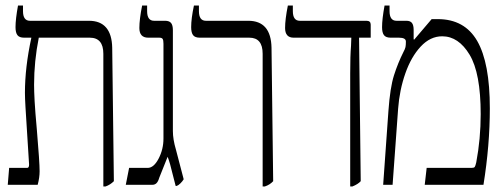

<svg xmlns="http://www.w3.org/2000/svg" viewBox="-20 -667 1814 693"><path d="M391 -13Q378 0 361 6H353V-473Q353 -531 304 -531H120Q103 -446 103 -361Q103 -339 105 -301Q107 -265 113 -199Q123 -81 123 -49Q123 -26 116 0H8L13 -61H78Q85 -61 85 -73L72 -280Q70 -314 70 -332Q70 -424 93 -530V-531H67Q50 -531 43 -540Q36 -549 36 -569Q36 -598 45 -647H63V-627Q63 -592 88 -592H301Q342 -592 363 -567.5Q384 -543 385 -495Z M605 -31Q593 -82 585 -101L555 -26Q551 -12 545 -6Q539 0 530 0H434L446 -61H513Q535 -61 552.5 -94.5Q570 -128 570 -167V-509Q570 -522 567 -526.5Q564 -531 555 -531H515Q483 -531 483 -566Q483 -597 493 -647H511V-627Q511 -592 536 -592H576Q591 -592 597.5 -584Q604 -576 604 -558V-194Q604 -164 615 -127L643 -20Q639 -13 631.5 -5.5Q624 2 618 4H614Z M928 -473Q928 -531 880 -531H701Q684 -531 677 -540Q670 -549 670 -569Q670 -600 680 -647H698V-627Q698 -592 723 -592H876Q958 -592 960 -495L966 -13Q954 0 936 6H928Z M1244 -402Q1244 -466 1247 -502L1248 -530V-531H1040Q1009 -531 1009 -566Q1009 -597 1019 -647H1037V-627Q1037 -592 1062 -592H1303Q1318 -592 1318 -578V-531H1276L1282 -13Q1272 -2 1252 6H1244Z M1382 -267Q1388 -351 1402 -395Q1416 -439 1436 -479Q1442 -490 1443.5 -497Q1445 -504 1445 -517Q1445 -531 1420 -531H1390Q1373 -531 1366 -540Q1359 -549 1359 -569Q1359 -598 1368 -647H1386V-627Q1386 -592 1411 -592H1447Q1461 -592 1467 -584Q1473 -576 1473 -559V-525L1475 -524L1538 -598H1560Q1657 -598 1702.5 -519Q1748 -440 1748 -276Q1748 -143 1725 0H1513L1520 -61H1682Q1691 -61 1693.5 -64.5Q1696 -68 1699 -81Q1715 -166 1715 -255Q1715 -403 1675 -469.5Q1635 -536 1576 -536Q1533 -536 1498.5 -499Q1464 -462 1443 -402Q1422 -342 1417 -275L1397 0H1363Z"/></svg>

Font: Noto Serif Hebrew CondLight
Style: Regular
Weight: 300
Width: 3
Designer: Monotype Design Team
Foundry: Monotype Imaging Inc.
Version: Version 1.000